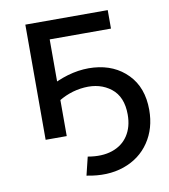

<svg xmlns="http://www.w3.org/2000/svg" viewBox="-82 -600 765 870"><g transform="rotate(-10 300.5 -165.0)"><path d="M93 -529.9H472.1V-444.9H166.7L190.1 -470V0H93ZM479.1 -48.1Q479.1 -130.4 429.1 -169.5Q379 -208.6 306.5 -202.9Q234 -197.3 171.7 -154.1L169.1 -241.4Q269.6 -291.6 364.5 -284.6Q459.4 -277.6 519.1 -216.3Q578.9 -155 578.9 -52.4Q578.9 33.1 536.2 96Q493.6 158.9 418 185.1Q342.4 211.3 247.1 192L267.6 108Q331.9 119.3 379.6 103.3Q427.3 87.3 453.2 47.9Q479.1 8.4 479.1 -48.1Z"/></g></svg>

Font: iiserrat Thin
Style: Regular
Weight: 100
Designer: Akira Ohta
Foundry: Akira Ohta
Version: Version 1.200;Glyphs 3.3.1 (3343)